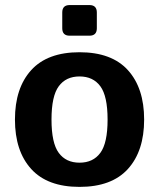

<svg xmlns="http://www.w3.org/2000/svg" viewBox="-20 -729 629 759"><path d="M255.4 -587.9Q226.1 -587.9 226.1 -617.2V-679.7Q226.1 -709 255.4 -709H333.5Q362.8 -709 362.8 -679.7V-617.2Q362.8 -587.9 333.5 -587.9ZM39.1 -256.3Q39.1 -380.9 103.3 -451.7Q167.5 -522.5 294.4 -522.5Q421.4 -522.5 485.6 -451.7Q549.8 -380.9 549.8 -256.3Q549.8 -131.8 485.6 -61Q421.4 9.8 294.4 9.8Q167.5 9.8 103.3 -61Q39.1 -131.8 39.1 -256.3ZM183.6 -256.3Q183.6 -163.6 212.2 -124.8Q240.7 -85.9 294.4 -85.9Q348.1 -85.9 376.7 -124.8Q405.3 -163.6 405.3 -256.3Q405.3 -349.1 376.7 -387.9Q348.1 -426.8 294.4 -426.8Q240.7 -426.8 212.2 -387.9Q183.6 -349.1 183.6 -256.3Z"/></svg>

Font: Istok
Style: Bold
Weight: 700
Designer: Andrey V. Panov
Foundry: Andrey V. Panov
Version: Version 1.0.1